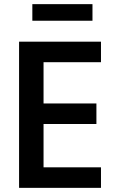

<svg xmlns="http://www.w3.org/2000/svg" viewBox="-20 -906 563 926"><path d="M72 0V-705H467V-606H190V-407H445V-308H190V-99H467V0ZM136 -806V-886H426V-806Z"/></svg>

Font: Nunito Sans 10pt Condensed
Style: Bold
Weight: 700
Width: 3
Designer: Vernon Adams
Foundry: Vernon Adams
Version: Version 3.101;gftools[0.9.27]